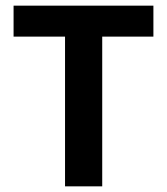

<svg xmlns="http://www.w3.org/2000/svg" viewBox="-20 -659 590 679"><path d="M341.5 0H210V-614.5H341.5ZM522.5 -529.5H28V-639H522.5Z"/></svg>

Font: Anek Devanagari SemiBold
Style: Regular
Weight: 600
Designer: Kailash Malviya (Devanagari) & Yesha Goshar (Latin)
Foundry: Ek Type
Version: Version 1.003